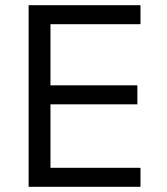

<svg xmlns="http://www.w3.org/2000/svg" viewBox="-20 -718 640 738"><path d="M90 0V-698H520V-625H174V-390H508V-317H174V-73H520V0Z"/></svg>

Font: iA Writer Quattro V
Style: Regular
Weight: 400
Designer: Mike Abbink, Paul van der Laan, Pieter van Rosmalen, Oliver Reichenstein
Foundry: Information Architects Inc.
Version: Version 2.000